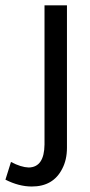

<svg xmlns="http://www.w3.org/2000/svg" viewBox="-23 -679 332 710"><path d="M94.7 10.7Q173.8 10.7 207 -54.7Q224.6 -87.9 224.6 -132.8V-659.2H141.6V-144.5Q140.6 -60.5 83 -59.6Q54.7 -60.5 17.6 -80.1L-2.9 -14.6Q46.9 10.7 94.7 10.7Z"/></svg>

Font: Yaldevi Colombo Medium
Style: Regular
Weight: 500
Designer: Sol Matas, Denzil Rajitha, Kosala Senevirathne and Pathum Egodawatta
Foundry: Mooniak
Version: Version 1.020 ; ttfautohint (v1.6)